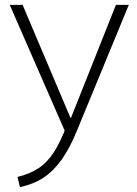

<svg xmlns="http://www.w3.org/2000/svg" viewBox="-20 -540 564 790"><path d="M52 188Q102 176 138 152.5Q174 129 201.5 86.5Q229 44 253 -20L255 18L20 -520H73L270 -55H272L457 -520H510L296 -1Q267 70 233.5 117Q200 164 159 191Q118 218 62 230Z"/></svg>

Font: M PLUS 2 Light
Style: Regular
Weight: 300
Designer: Coji Morishita
Foundry: UNDERFOREST DESIGN
Version: Version 1.001